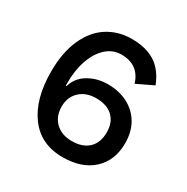

<svg xmlns="http://www.w3.org/2000/svg" viewBox="-156 -806 929 952"><g transform="rotate(30 308.5 -330.0)"><path d="M548 -529 454 -484Q425 -577 326 -577Q278 -577 241 -544Q204 -511 183.5 -453Q163 -395 163 -323V-305H167Q183 -359 232 -387.5Q281 -416 341 -416Q406 -416 456 -390Q506 -364 533.5 -316.5Q561 -269 561 -205Q561 -106 498 -48Q435 10 326 10Q201 10 133 -81.5Q65 -173 65 -330Q65 -439 99.5 -516Q134 -593 194.5 -631.5Q255 -670 332 -670Q413 -670 466 -636.5Q519 -603 548 -529ZM197 -206Q197 -150 232 -116Q267 -82 326 -82Q387 -82 421 -114.5Q455 -147 455 -206Q455 -263 421 -295Q387 -327 326 -327Q268 -327 232.5 -293.5Q197 -260 197 -206Z"/></g></svg>

Font: Work Sans Medium
Style: Regular
Weight: 500
Designer: Wei Huang
Foundry: Wei Huang
Version: Version 1.500